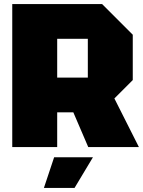

<svg xmlns="http://www.w3.org/2000/svg" viewBox="-20 -720 700 940"><path d="M260 -340H410V-530H260ZM630 -550V-328L540 -238L660 0H412L339 -170H260V0H40V-700H480ZM195 200 245 50H435L345 200Z"/></svg>

Font: Tektur Black
Style: Regular
Weight: 900
Designer: Adam Jagosz
Foundry: Adam Jagosz
Version: Version 1.005;gftools[0.9.30]